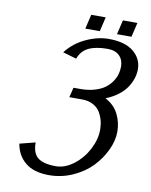

<svg xmlns="http://www.w3.org/2000/svg" viewBox="-90 -879 750 956"><g transform="rotate(10 284.5 -401.5)"><path d="M51.8 0ZM522 -262.2Q522 -216.8 499.5 -168.9Q477.1 -121.1 439 -81.3Q400.9 -41.5 344 -15.9Q287.1 9.8 224.1 9.8Q147 9.8 104.2 -25.4Q61.5 -60.5 51.8 -119.1L130.9 -139.2V-136.2Q130.9 -85 158.7 -62.5Q186.5 -40 250 -40Q295.9 -40 339.8 -73.7Q383.8 -107.4 409.9 -157.7Q436 -208 436 -256.8Q436 -281.2 430.2 -303.5Q424.3 -325.7 412.1 -345.7Q399.9 -365.7 376.5 -377.9Q353 -390.1 321.8 -390.1H256.8L269 -439.9H304.2Q343.8 -439.9 375.7 -449.5Q407.7 -459 427.5 -473.9Q447.3 -488.8 460.4 -508.3Q473.6 -527.8 478.8 -546.6Q483.9 -565.4 483.9 -584Q483.9 -618.7 462.9 -639.4Q441.9 -660.2 402.8 -660.2Q344.2 -660.2 308.1 -643.1Q272 -626 256.8 -585L188 -605Q226.6 -655.3 285.6 -682.6Q344.7 -710 399.9 -710Q482.4 -710 525.6 -674.8Q568.8 -639.6 568.8 -585.9Q568.8 -563.5 561.8 -540.8Q554.7 -518.1 539.8 -494.9Q524.9 -471.7 498 -450.9Q471.2 -430.2 435.1 -416Q481 -391.6 501.5 -350.3Q522 -309.1 522 -262.2ZM526.4 -740.2ZM453.1 -813H526.4L509.3 -740.2H436ZM293 -813H366.2L349.1 -740.2H275.9Z"/></g></svg>

Font: Pfennig
Style: Italic
Weight: 500
Italic angle: -13°
Version: Version 20120410 ; ttfautohint (v0.8)